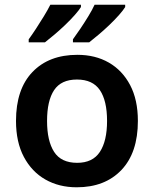

<svg xmlns="http://www.w3.org/2000/svg" viewBox="-20 -786 654 816"><path d="M566 -272Q566 -137 496 -63.5Q426 10 306 10Q231 10 173 -23Q115 -56 81.5 -119Q48 -182 48 -272Q48 -407 118 -480Q188 -553 309 -553Q385 -553 442.5 -520Q500 -487 533 -424.5Q566 -362 566 -272ZM180 -272Q180 -187 210 -140.5Q240 -94 308 -94Q374 -94 404.5 -140.5Q435 -187 435 -272Q435 -358 404.5 -403Q374 -448 307 -448Q240 -448 210 -403Q180 -358 180 -272ZM512 -756Q504 -743 486.5 -723Q469 -703 446 -681Q423 -659 400 -639.5Q377 -620 359 -606H290V-619Q304 -638 321.5 -664Q339 -690 355.5 -717Q372 -744 382 -766H512ZM324 -756Q316 -743 298.5 -723Q281 -703 258 -681Q235 -659 212 -639.5Q189 -620 171 -606H102V-619Q116 -638 133 -664Q150 -690 166.5 -717Q183 -744 194 -766H324Z"/></svg>

Font: Noto Sans Adlam SemiBold
Style: Regular
Weight: 600
Version: Version 3.001